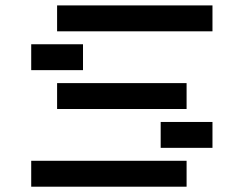

<svg xmlns="http://www.w3.org/2000/svg" viewBox="-20 -704 919 724"><path d="M781.2 -683.6V-585.9H195.3V-683.6ZM97.7 -439.5V-537.1H293V-439.5ZM195.3 -293V-390.6H683.6V-293ZM585.9 -146.5V-244.1H781.2V-146.5ZM97.7 0V-97.7H683.6V0Z"/></svg>

Font: Trigram
Style: Regular
Weight: 400
Designer: GGBotNet
Foundry: GGBotNet
Version: 1.05